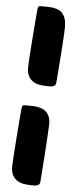

<svg xmlns="http://www.w3.org/2000/svg" viewBox="-60 -742 394 959"><g transform="rotate(5 137.0 -262.5)"><path d="M170 -315Q150 -315 131.5 -318.5Q113 -322 99 -331.5Q85 -341 76.5 -357Q68 -373 68 -399Q68 -414 70.5 -452.5Q73 -491 76.5 -535Q80 -579 83 -620Q86 -661 88 -681Q90 -702 92.5 -706Q95 -710 109 -710H132Q192 -710 213 -686Q234 -662 234 -619Q234 -600 231.5 -557.5Q229 -515 225.5 -469Q222 -423 219 -384.5Q216 -346 215 -335Q214 -324 205.5 -319.5Q197 -315 190 -315ZM134 185Q114 185 95.5 181.5Q77 178 63 168.5Q49 159 40.5 143Q32 127 32 101Q32 86 34.5 47.5Q37 9 40.5 -35Q44 -79 47 -120Q50 -161 52 -181Q54 -202 56.5 -206Q59 -210 73 -210H96Q154 -210 176 -187.5Q198 -165 198 -131Q198 -122 196.5 -98.5Q195 -75 193.5 -44.5Q192 -14 189.5 20Q187 54 185 83.5Q183 113 181 135.5Q179 158 179 165Q178 176 169.5 180.5Q161 185 154 185Z"/></g></svg>

Font: Poetsen One
Style: Regular
Weight: 400
Designer: Pablo Impallari, Rodrigo Fuenzalida
Foundry: Pablo Impallari, Rodrigo Fuenzalida
Version: Version 1.001; ttfautohint (v0.93) -l 8 -r 50 -G 200 -x 14 -